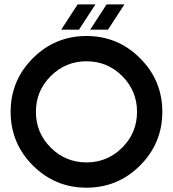

<svg xmlns="http://www.w3.org/2000/svg" viewBox="-20 -870 802 890"><path d="M380.9 0Q235.4 0 132.3 -103Q29.3 -206.1 29.3 -351.6Q29.3 -497.1 132.3 -600.1Q235.4 -703.1 380.9 -703.1Q526.4 -703.1 629.4 -600.1Q732.4 -497.1 732.4 -351.6Q732.4 -206.1 629.4 -103Q526.4 0 380.9 0ZM380.9 -117.2Q478 -117.2 546.6 -185.8Q615.2 -254.4 615.2 -351.6Q615.2 -448.7 546.6 -517.3Q478 -585.9 380.9 -585.9Q283.7 -585.9 215.1 -517.3Q146.5 -448.7 146.5 -351.6Q146.5 -254.4 215.1 -185.8Q283.7 -117.2 380.9 -117.2ZM556.6 -849.6 480.5 -732.4H397.9L474.1 -849.6ZM422.4 -849.6 346.2 -732.4H263.7L339.8 -849.6Z"/></svg>

Font: Gerhaus
Style: Regular
Weight: 400
Designer: GGBotNet
Foundry: GGBotNet
Version: 1.01